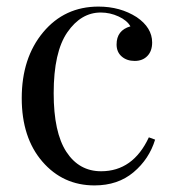

<svg xmlns="http://www.w3.org/2000/svg" viewBox="-20 -549 526 583"><path d="M267 14Q171 14 108.5 -58.5Q46 -131 46 -251Q46 -373 111 -451Q176 -529 279 -529Q345 -529 395 -497Q442 -465 442 -420Q442 -394 427.5 -379Q413 -364 389 -364Q365 -364 349.5 -377.5Q334 -391 334 -414Q334 -457 376 -469Q366 -487 340 -499Q314 -511 286 -511Q226 -511 184.5 -451Q143 -391 143 -266Q143 -147 181.5 -88Q220 -29 287 -29Q384 -29 432 -132L451 -125Q433 -66 385.5 -26Q338 14 267 14Z"/></svg>

Font: Playfair Display
Style: Regular
Weight: 400
Designer: Claus Eggers S?rensen
Foundry: Claus Eggers S?rensen
Version: Version 1.003